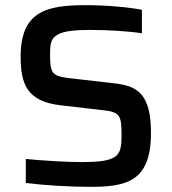

<svg xmlns="http://www.w3.org/2000/svg" viewBox="-20 -716 665 744"><path d="M327 8C466 8 565 -9 565 -200C565 -253 559 -292 546 -320C523 -374 476 -388 415 -394L250 -413C182 -421 174 -432 174 -502C174 -540 175 -566 202 -581C225 -595 264 -600 334 -600C398 -600 480 -595 530 -587V-678C481 -688 390 -696 312 -696C162 -696 60 -673 60 -497C60 -388 86 -323 215 -308L379 -289C445 -282 451 -268 451 -194C451 -154 449 -124 425 -108C402 -93 364 -88 294 -88C242 -88 152 -93 80 -100V-7C150 2 251 8 327 8Z"/></svg>

Font: Saira UNSAM Medium
Style: Regular
Weight: 500
Designer: Hector Gatti with collaboration of the Omnibus-Type team
Foundry: Omnibus-Type
Version: Version 0.072;PS 000.072;hotconv 1.0.88;makeotf.lib2.5.64775